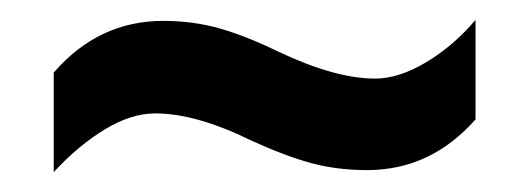

<svg xmlns="http://www.w3.org/2000/svg" viewBox="-20 -449 533 193"><path d="M232 -308Q177 -335 136 -335Q112 -335 85.5 -319Q59 -303 34 -276V-376Q79 -428 144 -428Q174 -428 200.5 -420.5Q227 -413 260 -397Q317 -370 357 -370Q381 -370 408.5 -386.5Q436 -403 458 -429V-329Q413 -278 349 -278Q319 -278 293 -285Q267 -292 232 -308Z"/></svg>

Font: Noto Sans Khmer UI Condensed SemiBold
Style: Regular
Weight: 600
Width: 3
Designer: Danh Hong and the Monotype Design Team
Foundry: Monotype Imaging Inc.
Version: Version 2.002; ttfautohint (v1.8.4.7-5d5b)